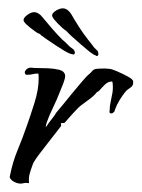

<svg xmlns="http://www.w3.org/2000/svg" viewBox="-20 -416 337 457"><path d="M152 -287Q147 -287 132.5 -295.5Q118 -304 86 -326Q84 -328 82.5 -329Q81 -330 79 -331Q75 -336 70 -337L64 -341Q36 -361 36 -368Q36 -374 45 -380.5Q54 -387 61 -387Q72 -387 82 -374Q90 -364 103 -349Q116 -334 129 -321Q134 -317 138.5 -312.5Q143 -308 146 -305Q151 -301 154 -299Q157 -297 158 -292Q159 -291 157.5 -288Q156 -285 152 -287ZM208 -284Q203 -285 190 -295.5Q177 -306 148 -332Q146 -334 144.5 -335.5Q143 -337 142 -338Q138 -343 134 -345L128 -350Q103 -373 104 -380Q105 -386 114.5 -391.5Q124 -397 132 -396Q143 -394 151 -380Q157 -369 168 -352Q179 -335 190 -321Q194 -316 198 -311Q202 -306 204 -303Q209 -298 211.5 -295.5Q214 -293 214 -288Q215 -287 213 -284Q211 -281 208 -284ZM29 21Q22 21 14 17Q6 13 3 6L4 1Q10 -30 22 -59Q34 -88 44 -117Q52 -139 62 -171Q72 -203 72 -228Q72 -231 72 -234.5Q72 -238 71 -241Q64 -241 58 -239.5Q52 -238 45 -238H44Q39 -238 39 -244Q39 -247 43 -251Q47 -255 55 -255Q58 -254 72 -254Q80 -254 94 -253.5Q108 -253 120.5 -250Q133 -247 135 -237Q136 -231 129.5 -214.5Q123 -198 115 -179Q106 -160 98 -142Q95 -134 92 -126.5Q89 -119 89 -114V-113L91 -116Q97 -125 103.5 -133Q110 -141 114 -148Q119 -154 129.5 -166.5Q140 -179 151 -193Q163 -207 174.5 -221Q186 -235 195 -242Q197 -244 199.5 -247Q202 -250 205 -251Q208 -252 213.5 -252.5Q219 -253 230 -253Q233 -253 236 -252.5Q239 -252 241 -252Q245 -252 258 -246.5Q271 -241 284 -234Q297 -227 297 -222Q298 -212 290.5 -207.5Q283 -203 278 -197Q271 -188 264.5 -177.5Q258 -167 254 -156L252 -150Q248 -146 245 -146Q239 -146 241 -153Q241 -163 243 -171.5Q245 -180 246 -187Q248 -195 248.5 -202.5Q249 -210 248 -219Q248 -222 246 -222Q237 -222 229 -214Q221 -206 216 -200L210 -196Q205 -189 193 -180L174 -166Q167 -161 154 -146.5Q141 -132 134 -124Q134 -123 127 -123H126L125 -122V-120Q127 -117 123 -113Q117 -105 102 -86Q87 -67 73 -48.5Q59 -30 57 -22Q53 -11 50.5 -2Q48 7 49 20Q42 19 39.5 19.5Q37 20 36 20Q33 21 29 21ZM152 -287Q147 -287 132.5 -295.5Q118 -304 86 -326Q84 -328 82.5 -329Q81 -330 79 -331Q75 -336 70 -337L64 -341Q36 -361 36 -368Q36 -374 45 -380.5Q54 -387 61 -387Q72 -387 82 -374Q90 -364 103 -349Q116 -334 129 -321Q134 -317 138.5 -312.5Q143 -308 146 -305Q151 -301 154 -299Q157 -297 158 -292Q159 -291 157.5 -288Q156 -285 152 -287Z"/></svg>

Font: Qwitcher Grypen
Style: Bold
Weight: 700
Designer: Robert E. Leuschke
Foundry: Robert E. Leuschke
Version: Version 1.100; ttfautohint (v1.8.3)